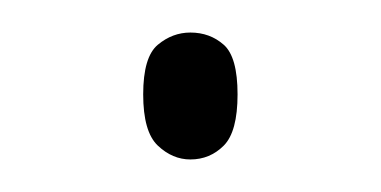

<svg xmlns="http://www.w3.org/2000/svg" viewBox="-20 -93 234 118"><path d="M97 5Q86 5 77 -3.5Q68 -12 68 -35Q68 -58 77 -65.5Q86 -73 97 -73Q109 -73 117.5 -65.5Q126 -58 126 -35Q126 -12 117.5 -3.5Q109 5 97 5Z"/></svg>

Font: Noto Serif Devanagari Thin
Style: Regular
Weight: 100
Designer: Universal Thirst, Indian Type Foundry and the Monotype Design Team
Foundry: Monotype Imaging Inc.
Version: Version 2.004; ttfautohint (v1.8.4.7-5d5b)